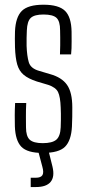

<svg xmlns="http://www.w3.org/2000/svg" viewBox="-20 -626 359 794"><path d="M156.5 6.5Q93 6.5 68.2 -19.2Q43.5 -45 41.5 -103.5Q41 -127.5 41 -149Q41 -170.5 42.5 -200H88.5Q87 -170 87.2 -144.2Q87.5 -118.5 87.5 -99.5Q87.5 -62.5 103 -48.2Q118.5 -34 156.5 -34Q196 -34 212.8 -48.2Q229.5 -62.5 231 -99.5Q231.5 -115.5 231.8 -129.5Q232 -143.5 231.8 -156.5Q231.5 -169.5 231 -182Q229.5 -225.5 220.2 -245Q211 -264.5 179.5 -275L132.5 -289Q97 -300.5 78 -316.5Q59 -332.5 51.2 -359.5Q43.5 -386.5 42 -430.5Q41.5 -452.5 41.5 -466.2Q41.5 -480 42 -496Q44.5 -555 70.2 -580.8Q96 -606.5 160 -606.5Q223 -606.5 249 -581Q275 -555.5 276 -495Q276 -484 276.2 -454.2Q276.5 -424.5 274 -401H228Q229 -419.5 229 -438Q229 -456.5 229 -472.5Q229 -488.5 228.5 -501Q228.5 -538 213.8 -552Q199 -566 160 -566Q122.5 -566 107.5 -552.2Q92.5 -538.5 91 -500Q90.5 -487.5 90 -469.5Q89.5 -451.5 90 -436Q91.5 -394.5 99 -368.8Q106.5 -343 141.5 -333L187 -319.5Q235.5 -306 257.2 -275Q279 -244 279 -182Q279 -159 278.8 -142.8Q278.5 -126.5 277.5 -102.5Q274.5 -45 249 -19.2Q223.5 6.5 156.5 6.5ZM107 147.5V109H128Q149 109 155.5 98.2Q162 87.5 155 63L138 -1H181L197 63Q207 104.5 189.5 126Q172 147.5 128.5 147.5Z"/></svg>

Font: Big Shoulders Text Thin ExtraLight
Style: Regular
Weight: 250
Version: Version 2.002